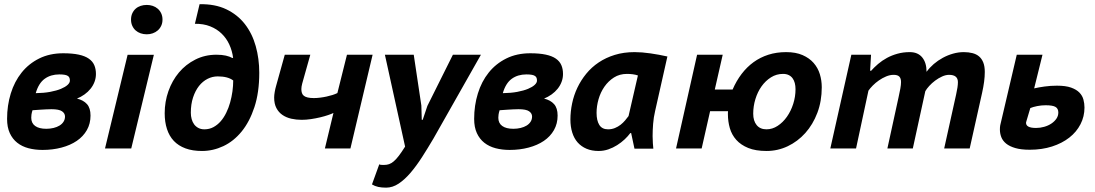

<svg xmlns="http://www.w3.org/2000/svg" viewBox="-20 -696 5134 900"><path d="M13.2 -138.7Q13.2 -201.7 30.5 -257.8Q47.9 -314 81.3 -355.7Q114.7 -397.5 163.8 -421.9Q212.9 -446.3 276.4 -446.3Q319.3 -446.3 348.9 -439.9Q378.4 -433.6 396.2 -421.1Q414.1 -408.7 421.9 -390.6Q429.7 -372.6 429.7 -349.1Q429.7 -330.1 423.1 -312.5Q416.5 -294.9 404.5 -280Q392.6 -265.1 376.2 -253.4Q359.9 -241.7 340.8 -233.9Q371.1 -226.6 387.7 -208Q404.3 -189.5 404.3 -154.3Q404.3 -116.2 387.2 -86.2Q370.1 -56.2 339.8 -35.6Q309.6 -15.1 268.3 -4.2Q227.1 6.8 179.2 6.8Q144 6.8 113.5 -1.2Q83 -9.3 60.8 -26.9Q38.6 -44.4 25.9 -72Q13.2 -99.6 13.2 -138.7ZM132.3 -179.2Q128.4 -166.5 127.4 -158.2Q126.5 -149.9 126.5 -144Q126.5 -118.7 144.8 -105.5Q163.1 -92.3 196.8 -92.3Q214.8 -92.3 231 -96.2Q247.1 -100.1 259 -107.4Q271 -114.7 277.8 -125.5Q284.7 -136.2 284.7 -149.9Q284.7 -164.6 270.8 -174.3Q256.8 -184.1 221.2 -184.1Q208 -184.1 195.1 -183.3Q182.1 -182.6 170.2 -181.9Q158.2 -181.2 148.4 -180.4Q138.7 -179.7 132.3 -179.2ZM147.5 -259.3Q185.5 -259.8 215.3 -265.4Q245.1 -271 265.6 -279.5Q286.1 -288.1 296.9 -298.1Q307.6 -308.1 307.6 -317.9Q307.6 -324.7 305.9 -330.1Q304.2 -335.4 299.1 -339.4Q293.9 -343.3 284.2 -345.2Q274.4 -347.2 258.3 -347.2Q217.8 -347.2 189.5 -326.7Q161.1 -306.2 147.5 -259.3Z M578.1 -439H701.2L595.2 0H472.2ZM594.2 -604Q594.2 -620.6 600.1 -633.5Q606 -646.5 616 -655.3Q626 -664.1 639.4 -668.5Q652.8 -672.9 668 -672.9Q682.6 -672.9 695.8 -668.5Q709 -664.1 719.2 -655.3Q729.5 -646.5 735.6 -633.5Q741.7 -620.6 741.7 -604Q741.7 -587.9 735.6 -575Q729.5 -562 719.2 -553.2Q709 -544.4 695.8 -539.8Q682.6 -535.2 668 -535.2Q652.8 -535.2 639.4 -539.8Q626 -544.4 616 -553.2Q606 -562 600.1 -575Q594.2 -587.9 594.2 -604Z M994.6 -439.5Q1020.5 -439.5 1038.6 -435.3Q1056.6 -431.2 1068.8 -424.3H1072.8Q1068.4 -458 1054.9 -487.3Q1041.5 -516.6 1019 -538.3Q996.6 -560.1 965.3 -572.5Q934.1 -585 893.6 -584.5L915.5 -676.3Q987.8 -677.7 1040.5 -652.6Q1093.3 -627.4 1127.7 -583.3Q1162.1 -539.1 1178.7 -480Q1195.3 -420.9 1195.3 -355Q1195.3 -262.7 1172.6 -193.8Q1149.9 -125 1112.5 -79.3Q1075.2 -33.7 1026.9 -11Q978.5 11.7 926.8 11.7Q882.3 11.7 849.4 -0.5Q816.4 -12.7 794.9 -35.4Q773.4 -58.1 762.7 -91.1Q752 -124 752 -165Q752 -219.2 769.5 -268.8Q787.1 -318.4 818.8 -356.2Q850.6 -394 895.5 -416.7Q940.4 -439.5 994.6 -439.5ZM938 -89.8Q961.4 -89.8 980.5 -100.1Q999.5 -110.4 1014.4 -127.4Q1029.3 -144.5 1040.5 -167.5Q1051.8 -190.4 1058.8 -215.8Q1065.9 -241.2 1069.6 -267.8Q1073.2 -294.4 1073.2 -318.8Q1048.3 -337.9 1000.5 -337.9Q975.6 -337.9 952.9 -326.4Q930.2 -314.9 912.8 -293Q895.5 -271 885 -239.3Q874.5 -207.5 874.5 -167.5Q874.5 -151.9 878.4 -137.7Q882.3 -123.5 890.1 -113Q897.9 -102.5 909.9 -96.2Q921.9 -89.8 938 -89.8Z M1434.6 -439.5 1405.3 -335.4Q1400.4 -318.8 1396.5 -304Q1392.6 -289.1 1392.6 -278.3Q1392.6 -268.1 1395.3 -260Q1397.9 -252 1404.5 -246.8Q1411.1 -241.7 1422.6 -239Q1434.1 -236.3 1451.2 -236.3Q1465.3 -236.3 1480.7 -238.3Q1496.1 -240.2 1510.7 -243.4Q1525.4 -246.6 1538.6 -250.7Q1551.8 -254.9 1561.5 -259.8L1606.4 -439.5H1726.6L1622.6 0H1502.9L1543 -166.5Q1534.2 -162.1 1517.8 -156.5Q1501.5 -150.9 1481 -146Q1460.4 -141.1 1437.7 -137.7Q1415 -134.3 1394 -134.3Q1368.7 -134.3 1345.2 -139.6Q1321.8 -145 1304 -157.2Q1286.1 -169.4 1275.6 -189.5Q1265.1 -209.5 1265.1 -238.8Q1265.1 -250 1267.8 -265.4Q1270.5 -280.8 1274.4 -293.9L1314.9 -439.5Z M1955.1 -201.2 1957 -134.3H1961.4L1983.4 -199.7L2103 -439.5H2234.4L2011.7 -46.4Q1984.9 -1 1958.3 40.5Q1931.6 82 1904.5 113.8Q1877.4 145.5 1848.9 164.6Q1820.3 183.6 1790 183.6Q1769 183.6 1753.2 180.2Q1737.3 176.8 1723.6 168.5L1757.8 74.2Q1761.7 76.7 1767.8 76.9Q1773.9 77.1 1780.8 77.1Q1793 77.1 1803.7 73.5Q1814.5 69.8 1825.7 60.3Q1836.9 50.8 1849.6 34.2Q1862.3 17.6 1878.9 -8.8L1784.2 -439.5H1919.4Z M2202.6 -138.7Q2202.6 -201.7 2220 -257.8Q2237.3 -314 2270.8 -355.7Q2304.2 -397.5 2353.3 -421.9Q2402.3 -446.3 2465.8 -446.3Q2508.8 -446.3 2538.3 -439.9Q2567.9 -433.6 2585.7 -421.1Q2603.5 -408.7 2611.3 -390.6Q2619.1 -372.6 2619.1 -349.1Q2619.1 -330.1 2612.5 -312.5Q2606 -294.9 2594 -280Q2582 -265.1 2565.7 -253.4Q2549.3 -241.7 2530.3 -233.9Q2560.5 -226.6 2577.1 -208Q2593.8 -189.5 2593.8 -154.3Q2593.8 -116.2 2576.7 -86.2Q2559.6 -56.2 2529.3 -35.6Q2499 -15.1 2457.8 -4.2Q2416.5 6.8 2368.7 6.8Q2333.5 6.8 2303 -1.2Q2272.5 -9.3 2250.2 -26.9Q2228 -44.4 2215.3 -72Q2202.6 -99.6 2202.6 -138.7ZM2321.8 -179.2Q2317.9 -166.5 2316.9 -158.2Q2315.9 -149.9 2315.9 -144Q2315.9 -118.7 2334.2 -105.5Q2352.5 -92.3 2386.2 -92.3Q2404.3 -92.3 2420.4 -96.2Q2436.5 -100.1 2448.5 -107.4Q2460.4 -114.7 2467.3 -125.5Q2474.1 -136.2 2474.1 -149.9Q2474.1 -164.6 2460.2 -174.3Q2446.3 -184.1 2410.6 -184.1Q2397.5 -184.1 2384.5 -183.3Q2371.6 -182.6 2359.6 -181.9Q2347.7 -181.2 2337.9 -180.4Q2328.1 -179.7 2321.8 -179.2ZM2336.9 -259.3Q2375 -259.8 2404.8 -265.4Q2434.6 -271 2455.1 -279.5Q2475.6 -288.1 2486.3 -298.1Q2497.1 -308.1 2497.1 -317.9Q2497.1 -324.7 2495.4 -330.1Q2493.7 -335.4 2488.5 -339.4Q2483.4 -343.3 2473.6 -345.2Q2463.9 -347.2 2447.8 -347.2Q2407.2 -347.2 2378.9 -326.7Q2350.6 -306.2 2336.9 -259.3Z M3050.8 -175.3Q3043.9 -146 3041.5 -115.5Q3039.1 -85 3039.1 -58.1Q3039.1 -41 3040.3 -24.9Q3041.5 -8.8 3042.5 1H2954.1L2938.5 -72.3H2934.6Q2923.8 -57.6 2908 -42.7Q2892.1 -27.8 2872.8 -15.6Q2853.5 -3.4 2831.5 4.2Q2809.6 11.7 2786.1 11.7Q2753.9 11.7 2729.2 1.2Q2704.6 -9.3 2687.7 -28.3Q2670.9 -47.4 2662.4 -74.7Q2653.8 -102.1 2653.8 -135.7Q2653.8 -173.3 2661.9 -211.7Q2669.9 -250 2686.5 -284.9Q2703.1 -319.8 2728 -350.3Q2752.9 -380.9 2786.4 -403.3Q2819.8 -425.8 2861.8 -438.7Q2903.8 -451.7 2954.6 -451.7Q2988.3 -451.7 3029.1 -445.8Q3069.8 -439.9 3108.4 -431.2ZM2830.1 -89.8Q2847.7 -89.8 2862.5 -95.9Q2877.4 -102.1 2889.2 -111.3Q2900.9 -120.6 2910.2 -131.6Q2919.4 -142.6 2926.3 -151.9L2970.2 -342.3Q2959 -346.2 2945.8 -347.9Q2932.6 -349.6 2918.9 -349.6Q2884.3 -349.6 2857.9 -332.8Q2831.5 -315.9 2813.2 -289.6Q2794.9 -263.2 2785.6 -230.7Q2776.4 -198.2 2776.4 -167Q2776.4 -130.9 2789.3 -110.4Q2802.2 -89.8 2830.1 -89.8Z M3414.1 -276.4Q3431.6 -316.9 3456.3 -349.4Q3481 -381.8 3512.2 -404.5Q3543.5 -427.2 3581.8 -439.5Q3620.1 -451.7 3665 -451.7Q3710.4 -451.7 3742.2 -437.7Q3773.9 -423.8 3793.9 -400.9Q3814 -377.9 3823 -348.4Q3832 -318.8 3832 -287.1Q3832 -221.7 3811.3 -167Q3790.5 -112.3 3754.9 -72.5Q3719.2 -32.7 3672.4 -10.5Q3625.5 11.7 3573.2 11.7Q3522 11.7 3487.3 -2.4Q3452.6 -16.6 3431.4 -40.3Q3410.2 -64 3401.1 -95.2Q3392.1 -126.5 3392.1 -160.2Q3392.1 -164.6 3392.1 -167.5Q3392.1 -170.4 3392.6 -174.8H3308.6L3269 0H3148.9L3247.6 -439.5H3367.7L3330.6 -276.4ZM3510.7 -163.1Q3510.7 -129.4 3526.9 -109.6Q3543 -89.8 3572.8 -89.8Q3600.6 -89.8 3625.2 -106Q3649.9 -122.1 3668.7 -148.7Q3687.5 -175.3 3698.2 -209Q3709 -242.7 3709 -277.8Q3709 -293.5 3705.6 -306.6Q3702.1 -319.8 3695.1 -329.3Q3688 -338.9 3677 -344.2Q3666 -349.6 3650.4 -349.6Q3619.6 -349.6 3594 -333.5Q3568.4 -317.4 3549.8 -291.3Q3531.2 -265.1 3521 -231.7Q3510.7 -198.2 3510.7 -163.1Z M4139.6 0 4191.9 -239.7Q4197.3 -263.2 4200.4 -281Q4203.6 -298.8 4203.6 -311.5Q4203.6 -328.6 4195.6 -336.9Q4187.5 -345.2 4168.9 -345.2Q4151.4 -345.2 4133.5 -337.6Q4115.7 -330.1 4099.9 -319.1Q4084 -308.1 4071 -294.9Q4058.1 -281.7 4050.8 -271L3992.7 0H3872.1L3970.7 -439.5H4063L4058.6 -364.7H4062V-362.8Q4077.1 -379.9 4095.9 -396Q4114.7 -412.1 4137.7 -424.6Q4160.6 -437 4187.3 -444.3Q4213.9 -451.7 4244.6 -451.7Q4282.7 -451.7 4303 -426.8Q4323.2 -401.9 4323.2 -359.4Q4337.4 -378.9 4356.9 -395.8Q4376.5 -412.6 4399.4 -425Q4422.4 -437.5 4447.5 -444.6Q4472.7 -451.7 4497.6 -451.7Q4520 -451.7 4538.3 -447Q4556.6 -442.4 4569.3 -431.6Q4582 -420.9 4589.1 -403.1Q4596.2 -385.3 4596.2 -358.9Q4596.2 -336.9 4593 -312.7Q4589.8 -288.6 4583.5 -260.3L4525.4 0H4405.8L4461.9 -253.4Q4470.2 -289.6 4470.2 -311Q4470.2 -345.2 4428.7 -345.2Q4413.1 -345.2 4396 -337.4Q4378.9 -329.6 4363.5 -318.1Q4348.1 -306.6 4335.9 -293.2Q4323.7 -279.8 4317.4 -268.6L4258.8 0Z M4792 -130.4Q4790.5 -125 4790 -123.3Q4789.6 -121.6 4789.6 -121.1Q4788.6 -96.2 4836.4 -96.2Q4856 -96.2 4874.8 -101.6Q4893.6 -106.9 4908.2 -116.7Q4922.9 -126.5 4931.9 -139.6Q4940.9 -152.8 4940.9 -168.5Q4940.9 -187 4927.7 -194.8Q4914.6 -202.6 4881.3 -202.6Q4861.3 -202.6 4841.8 -198.7Q4822.3 -194.8 4809.6 -189.5ZM4827.6 -281.7Q4848.1 -286.6 4876.7 -290.5Q4905.3 -294.4 4934.6 -294.4Q4975.6 -294.4 5000.7 -285.4Q5025.9 -276.4 5039.8 -262Q5053.7 -247.6 5058.6 -229.2Q5063.5 -210.9 5063.5 -191.9Q5063.5 -149.9 5044.9 -113.8Q5026.4 -77.6 4992.4 -51Q4958.5 -24.4 4911.4 -9.3Q4864.3 5.9 4807.1 5.9Q4766.1 5.9 4739.3 -2Q4712.4 -9.8 4696.3 -22.9Q4680.2 -36.1 4673.6 -53.2Q4667 -70.3 4667 -88.9Q4667 -99.6 4668.5 -108.4L4746.1 -439.5H4866.7Z"/></svg>

Font: PT Astra Sans
Style: Bold Italic
Weight: 700
Italic angle: -16°
Designer: A.Korolkova, I. Chaeva
Foundry: ParaType Ltd
Version: Version 1.002W